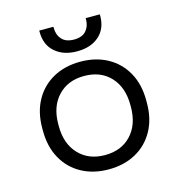

<svg xmlns="http://www.w3.org/2000/svg" viewBox="-105 -783 828 890"><g transform="rotate(-15 309.0 -338.5)"><path d="M59.5 -237.8V-250.8Q59.5 -327 90.9 -383.6Q122.2 -440.2 178.6 -471.4Q235 -502.5 309 -502.5Q383 -502.5 439.4 -471.4Q495.8 -440.2 527.1 -383.6Q558.5 -327 558.5 -250.8V-237.8Q558.5 -161.5 527.1 -104.9Q495.8 -48.2 439.4 -17.1Q383 14 309 14Q235 14 178.6 -17.1Q122.2 -48.2 90.9 -104.9Q59.5 -161.5 59.5 -237.8ZM482 -240V-248.5Q482 -333.5 435.1 -383.8Q388.2 -434 309 -434Q230.8 -434 183.4 -383.8Q136 -333.5 136 -248.5V-240Q136 -155 183.4 -104.8Q230.8 -54.5 309 -54.5Q388 -54.5 435 -104.8Q482 -155 482 -240ZM163.2 -685V-691H231.2V-685.5Q231.2 -652.2 250.6 -630.6Q270 -609 309 -609Q348 -609 367 -630.6Q386 -652.2 386 -685.5V-691H454V-685Q454 -622.2 414.2 -587.4Q374.5 -552.5 309 -552.5Q243.5 -552.5 203.4 -587.4Q163.2 -622.2 163.2 -685Z"/></g></svg>

Font: Space 7353
Style: Regular
Weight: 400
Designer: Christine Claussen + Ruben Lyon  (Space 7353)
Version: Version 1.000;FEAKit 1.0